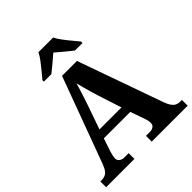

<svg xmlns="http://www.w3.org/2000/svg" viewBox="-247 -1089 1247 1247"><g transform="rotate(-45 376.5 -465.5)"><path d="M4 0V-53H16Q34 -53 48 -59Q62 -65 73.5 -80.5Q85 -96 96 -126L313 -714H450L659 -125Q669 -97 680.5 -81.5Q692 -66 705.5 -59.5Q719 -53 735 -53H753V0H423V-53H462Q477 -53 491 -62Q505 -71 505 -92Q505 -100 503.5 -108Q502 -116 500 -123Q498 -130 496 -135L461 -235H218L189 -149Q187 -141 184 -131Q181 -121 179 -110.5Q177 -100 177 -92Q177 -73 191 -63Q205 -53 222 -53H264V0ZM239 -296H441L388 -460Q381 -483 373 -509.5Q365 -536 358 -563Q351 -590 345 -613Q339 -592 331 -566Q323 -540 314.5 -514Q306 -488 298 -465ZM203 -784Q219 -803 240.5 -829Q262 -855 282.5 -882Q303 -909 313 -931H448Q459 -909 479 -882Q499 -855 521 -829Q543 -803 558 -784V-771H489Q475 -782 455 -798Q435 -814 415 -831Q395 -848 380 -861Q365 -848 345 -831Q325 -814 305.5 -798Q286 -782 272 -771H203Z"/></g></svg>

Font: Noto Serif Gujarati
Style: Bold
Weight: 700
Version: Version 2.102